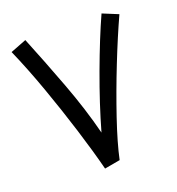

<svg xmlns="http://www.w3.org/2000/svg" viewBox="-127 -794 833 904"><g transform="rotate(-20 289.0 -342.5)"><path d="M324 -8Q341 -88 380 -203Q419 -318 466.5 -438Q514 -558 558 -654L480 -686Q432 -580 378.5 -435Q325 -290 288 -159Q256 -286 203.5 -426Q151 -566 100 -691L20 -660Q64 -560 106.5 -441Q149 -322 185.5 -205Q222 -88 246 6Z"/></g></svg>

Font: Noto Sans Arabic
Style: Regular
Weight: 400
Designer: Nadine Chahine - Monotype Design Team
Foundry: Monotype Imaging Inc.
Version: Version 1.902